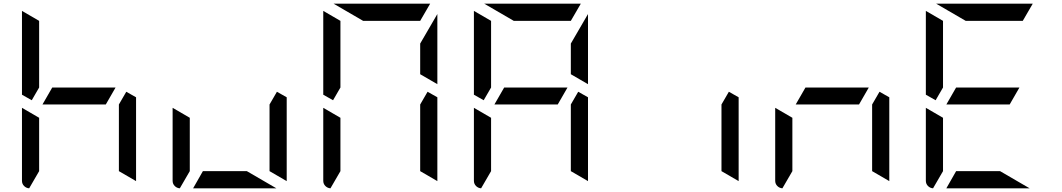

<svg xmlns="http://www.w3.org/2000/svg" viewBox="-20 -1020 5752 1040"><path d="M210 -454 263 -546H606L553 -454ZM192 -546 152 -477 99 -507V-959V-961L192 -907ZM138 0Q122 -1 110.5 -12.5Q99 -24 99 -41V-436L192 -382V-93ZM717 -493V-41V-39L624 -93V-454L664 -523Z M1477 0H1026L1079 -93H1317ZM954 0Q938 -1 926.5 -12.5Q915 -24 915 -41V-436L1008 -382V-93ZM1533 -493V-41V-39L1440 -93V-454L1480 -523Z M2349 -564 2256 -618V-784L2349 -944ZM1824 -546 1784 -477 1731 -507V-959V-961L1824 -907ZM1947 -907 1787 -1000H2308H2310L2256 -907ZM1770 0Q1754 -1 1742.5 -12.5Q1731 -24 1731 -41V-436L1824 -382V-93ZM2349 -493V-41V-39L2256 -93V-454L2296 -523Z M2658 -454 2711 -546H3054L3001 -454ZM3165 -564 3072 -618V-784L3165 -944ZM2640 -546 2600 -477 2547 -507V-959V-961L2640 -907ZM2763 -907 2603 -1000H3124H3126L3072 -907ZM2586 0Q2570 -1 2558.5 -12.5Q2547 -24 2547 -41V-436L2640 -382V-93ZM3165 -493V-41V-39L3072 -93V-454L3112 -523Z M3981 -493V-41V-39L3888 -93V-454L3928 -523Z M4290 -454 4343 -546H4686L4633 -454ZM4218 0Q4202 -1 4190.5 -12.5Q4179 -24 4179 -41V-436L4272 -382V-93ZM4797 -493V-41V-39L4704 -93V-454L4744 -523Z M5106 -454 5159 -546H5502L5449 -454ZM5088 -546 5048 -477 4995 -507V-959V-961L5088 -907ZM5211 -907 5051 -1000H5572H5574L5520 -907ZM5557 0H5106L5159 -93H5397ZM5034 0Q5018 -1 5006.5 -12.5Q4995 -24 4995 -41V-436L5088 -382V-93Z"/></svg>

Font: DSEG7 Modern Mini
Style: Regular
Weight: 400
Designer: Keshikan(Twitter:@keshinomi_88pro)
Version: Version 0.46